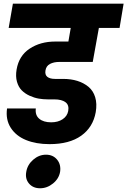

<svg xmlns="http://www.w3.org/2000/svg" viewBox="-20 -760 689 1039"><path d="M26.9 -608.9 49.8 -740.2H648.9L627 -608.9H515.1L481.9 -424.8H299.8Q271.5 -424.8 250.7 -414.1Q230 -403.3 226.1 -378.9Q222.2 -355 236.3 -344Q250.5 -333 277.8 -333H321.8Q363.8 -333 398.4 -322.3Q433.1 -311.5 458.7 -290.3Q484.4 -269 495.1 -233.9Q505.9 -198.7 498 -152.8Q483.4 -71.3 419.4 -25.6Q355.5 20 248 20Q175.3 20 120.8 -2.2Q66.4 -24.4 38.1 -68.6Q9.8 -112.8 18.1 -172.9H173.8Q169.4 -136.7 192.4 -117.4Q215.3 -98.1 256.8 -98.1Q293.9 -98.1 318.8 -114.7Q343.8 -131.3 349.1 -159.2Q355 -191.4 334.5 -206.8Q314 -222.2 273.9 -222.2H238.8Q214.4 -222.2 189.9 -226.3Q165.5 -230.5 140.4 -241.9Q115.2 -253.4 97.7 -271Q80.1 -288.6 71.8 -317.6Q63.5 -346.7 69.8 -383.8Q82.5 -458.5 140.6 -496.8Q198.7 -535.2 278.8 -535.2H350.1L362.8 -608.9ZM122.1 169.9Q128.4 131.3 159.7 104.2Q190.9 77.1 229 77.1Q267.1 77.1 289.1 104Q311 130.9 305.2 169.9Q298.8 207 266.8 232.9Q234.9 258.8 196.8 258.8Q158.7 258.8 137 233.2Q115.2 207.5 122.1 169.9Z"/></svg>

Font: Poppins
Style: Bold Italic
Weight: 700
Italic angle: -10°
Designer: Ninad Kale (Devanagari), Jonny Pinhorn (Latin)
Foundry: Indian Type Foundry
Version: Version 3.200;PS 1.000;hotconv 16.6.54;makeotf.lib2.5.65590